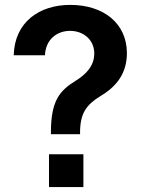

<svg xmlns="http://www.w3.org/2000/svg" viewBox="-20 -757 578 777"><path d="M304 -213.8V-223C304.7 -298.3 328.8 -332.7 387.1 -368.6C452.4 -407.3 493.3 -460.6 493.6 -541.9C493.3 -661.9 399.9 -737.2 264.2 -737.2C139.9 -737.2 39.1 -668.3 35.5 -533.4H161.9C165.1 -600.1 213.1 -632.1 263.5 -632.1C317.8 -632.1 361.5 -595.9 361.5 -540.5C361.5 -490.4 328.5 -456.3 285.5 -429.7C222.3 -390.3 186.4 -350.9 186.1 -223V-213.8ZM317.5 0V-132.8H178.3V0Z"/></svg>

Font: Riot Sans 2.0
Style: Bold
Weight: 600
Designer: Rasmus Andersson
Foundry: rsms
Version: Version 3.006;hotconv 1.0.109;makeotfexe 2.5.65596